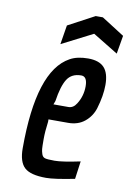

<svg xmlns="http://www.w3.org/2000/svg" viewBox="-84 -787 578 847"><g transform="rotate(10 204.5 -363.5)"><path d="M183 7Q113 7 86 -18Q59 -43 59 -104Q59 -452 194 -526Q226 -544 275 -544Q324 -544 347 -519.5Q370 -495 370 -442Q370 -394 352 -334Q340 -297 310.5 -273Q281 -249 237 -249H149V-238Q143 -194 143 -160Q143 -126 144 -115.5Q145 -105 149 -93Q153 -81 163 -77.5Q173 -74 207 -74Q241 -74 321 -91L310 -11Q220 7 183 7ZM226 -318Q248 -318 262 -341Q285 -377 285 -421Q285 -465 258 -465Q215 -465 195 -433.5Q175 -402 165 -334L159 -318ZM395 -587 282 -656 143 -585 157 -671 275 -734H307L409 -669Z"/></g></svg>

Font: Economica
Style: Bold Italic
Weight: 700
Designer: Vicente Lamonaca
Foundry: Vicente Lamonaca
Version: Version 1.100